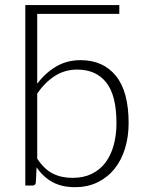

<svg xmlns="http://www.w3.org/2000/svg" viewBox="-20 -748 591 774"><path d="M82 0V-727.5H461V-692H130V-410.5Q163 -454.5 206.5 -480Q250 -505.5 304.5 -505.5Q396 -505.5 447.2 -442.2Q498.5 -379 498.5 -252Q498.5 -197.5 484.2 -150.2Q470 -103 442.2 -68.2Q414.5 -33.5 374.2 -13.5Q334 6.5 281.5 6.5Q229.5 6.5 192 -13.8Q154.5 -34 127.5 -73.5L124.5 -12.5Q123 0 111 0ZM291 -467.5Q241.5 -467.5 201.5 -442Q161.5 -416.5 130 -371V-108.5Q158.5 -65.5 193 -48.2Q227.5 -31 272.5 -31Q316.5 -31 349.5 -47Q382.5 -63 404.8 -92.2Q427 -121.5 438.2 -162.2Q449.5 -203 449.5 -252Q449.5 -363 408.5 -415.2Q367.5 -467.5 291 -467.5Z"/></svg>

Font: Lato Light
Style: Regular
Weight: 300
Designer: Lukasz Dziedzic
Foundry: tyPoland Lukasz Dziedzic
Version: Version 2.007; 2014-02-27